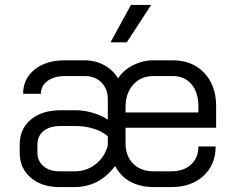

<svg xmlns="http://www.w3.org/2000/svg" viewBox="-20 -752 948 780"><path d="M60 -132V-164Q60 -228 105 -266Q150 -304 226 -304H290Q322 -304 357.5 -293.5Q393 -283 418 -266V-349Q418 -391 392 -417Q366 -443 323 -443H243Q200 -443 173 -423Q146 -403 146 -371H74Q74 -432 120.5 -469.5Q167 -507 243 -507H323Q367 -507 403 -487.5Q439 -468 459 -434H460Q481 -467 520.5 -487Q560 -507 604 -507H682Q761 -507 809.5 -456Q858 -405 858 -321V-233H490V-171Q490 -118 521 -87Q552 -56 604 -56H676Q726 -56 756 -83.5Q786 -111 786 -157H856Q856 -83 806.5 -37.5Q757 8 676 8H604Q551 8 510.5 -13.5Q470 -35 448 -77H447Q383 8 282 8H222Q149 8 104.5 -30.5Q60 -69 60 -132ZM786 -295V-321Q786 -376 758 -409.5Q730 -443 682 -443H604Q552 -443 521 -408Q490 -373 490 -316V-295ZM284 -56Q331 -56 368 -84.5Q405 -113 418 -161V-198Q398 -217 362.5 -228.5Q327 -240 290 -240H226Q182 -240 157 -220Q132 -200 132 -164V-132Q132 -98 156.5 -77Q181 -56 222 -56ZM512 -732H594L495 -580H429Z"/></svg>

Font: Stavian Regular
Style: Regular
Weight: 400
Version: Version 1.000; ttfautohint (v1.6)